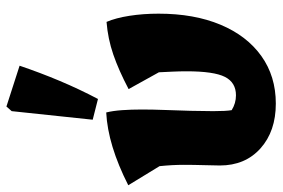

<svg xmlns="http://www.w3.org/2000/svg" viewBox="-160 -690 858 583"><g transform="rotate(-90 268.5 -399.0)"><path d="M245 10Q161 10 109 -36.5Q57 -83 57 -160Q57 -174 58 -206.5Q59 -239 59 -270Q59 -304 55 -343L-3 -438Q119 -500 218 -505Q223 -485 225 -457Q227 -429 227 -397Q227 -364 225.5 -325Q224 -286 223 -248Q222 -210 222 -180Q222 -141 225 -124Q246 -111 270 -111Q309 -111 326 -144.5Q343 -178 343 -261Q343 -282 342 -303Q341 -324 340 -345L289 -437Q346 -467 394 -483.5Q442 -500 493 -504Q505 -476 511.5 -434.5Q518 -393 518 -346Q518 -238 484.5 -158Q451 -78 389.5 -34Q328 10 245 10ZM259 -530 196 -546 222 -792 236 -808 360 -768Q339 -706 314 -646.5Q289 -587 259 -530Z"/></g></svg>

Font: Piazzolla ExtraBold
Style: Regular
Weight: 800
Designer: Juan Pablo del Peral
Foundry: Huerta Tipografica
Version: Version 1.330